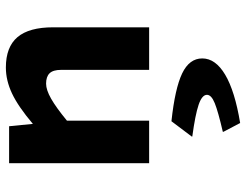

<svg xmlns="http://www.w3.org/2000/svg" viewBox="-112 -416 838 654"><g transform="rotate(-90 307.0 -89.0)"><path d="M78 -477H204L212 -396Q271 -446 315.5 -467Q360 -488 404 -488Q474 -488 507.5 -448.5Q541 -409 541 -327V0H396V-300Q396 -327 384.5 -339Q373 -351 349 -351Q328 -351 298 -334Q268 -317 223 -280V0H78ZM435 181Q435 226 379.5 259Q324 292 215 310L185 253V251Q254 235 282.5 223.5Q311 212 311 197Q311 180 277 168.5Q243 157 169 147V145L221 76Q333 88 384 112.5Q435 137 435 181Z"/></g></svg>

Font: Intel One Mono
Style: Bold
Weight: 700
Monospace: yes
Designer: Fred Shallcrass
Foundry: Frere-Jones Type LLC
Version: Version 1.400;hotconv 1.1.0;makeotfexe 2.6.0;FJTRelease1.4